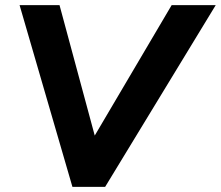

<svg xmlns="http://www.w3.org/2000/svg" viewBox="-20 -725 857 745"><path d="M261 0 56 -705H211L363 -142H314L646 -705H817L388 0Z"/></svg>

Font: Nunito Sans 12pt ExtraLight 12pt ExtraBold
Style: Italic
Weight: 800
Italic angle: -9°
Version: Version 3.101;gftools[0.9.27]